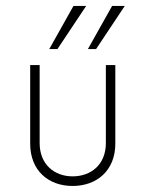

<svg xmlns="http://www.w3.org/2000/svg" viewBox="-20 -615 488 643"><path d="M145 -450.7H172.4L268.6 -595.2H226.1ZM274.4 -450.7H301.8L397.9 -595.2H355.5ZM223.1 7.8C304.7 7.8 366.2 -44.4 366.2 -133.8V-397H334.5V-135.7C334.5 -64.5 285.6 -24.4 223.1 -24.4C162.1 -24.4 112.8 -64.5 112.8 -135.7V-397H81.1V-133.8C81.1 -44.4 141.6 7.8 223.1 7.8Z"/></svg>

Font: Now ExtraLight
Style: Regular
Weight: 200
Designer: Alfredo Marco Pradil
Foundry: Alfredo Marco Pradil
Version: Version 1.200;hotconv 1.0.109;makeotfexe 2.5.65596